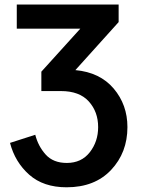

<svg xmlns="http://www.w3.org/2000/svg" viewBox="-20 -585 629 832"><path d="M23.4 34.2 132.8 -1Q145.5 48.8 178.2 85Q210.9 121.1 269.5 121.1Q333 121.1 369.1 74.7Q405.3 28.3 405.3 -34.2Q405.3 -100.6 364.7 -145.5Q324.2 -190.4 244.1 -190.4H159.2V-274.4L328.1 -460.9H52.7V-565.4H494.1V-489.3L306.6 -281.2Q413.1 -271.5 472.7 -201.2Q532.2 -130.9 532.2 -34.2Q532.2 76.2 461.4 151.4Q390.6 226.6 268.6 226.6Q168 226.6 106.4 171.9Q44.9 117.2 23.4 34.2Z"/></svg>

Font: Gothic A1
Style: Bold
Weight: 700
Version: Version 2.50